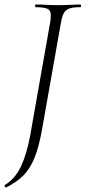

<svg xmlns="http://www.w3.org/2000/svg" viewBox="-46 -645 382 858"><path d="M-19 193Q-21 194 -24 189Q-27 184 -25 182Q22 154 48 98Q74 42 89 -40L178 -544Q186 -587 174 -600Q162 -613 113 -613Q111 -613 111 -619Q111 -625 113 -625Q133 -625 158.5 -623.5Q184 -622 212 -622Q244 -622 269 -623.5Q294 -625 313 -625Q316 -625 316 -619Q316 -613 313 -613Q281 -613 264 -607Q247 -601 239 -586Q231 -571 226 -542L142 -67Q128 11 108.5 59.5Q89 108 59 138.5Q29 169 -19 193Z"/></svg>

Font: Cormorant Garamond Light Light
Style: Italic
Weight: 300
Italic angle: -10°
Version: Version 4.001